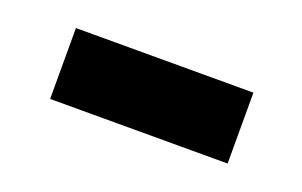

<svg xmlns="http://www.w3.org/2000/svg" viewBox="-34 -428 485 308"><g transform="rotate(20 209.0 -274.5)"><path d="M58 -214H361V-335H58Z"/></g></svg>

Font: FIGSv2-sans-serif
Style: Bold
Weight: 700
Designer: Matt McInerney, Pablo Impallari, Rodrigo Fuenzalida,Mirko Velimirovic
Foundry: Matt McInerney, Pablo Impallari, Rodrigo Fuenzalida
Version: Version 4.021;hotconv 1.0.109;makeotfexe 2.5.65596